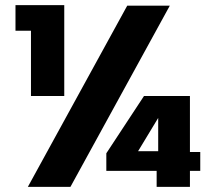

<svg xmlns="http://www.w3.org/2000/svg" viewBox="-20 -724 826 744"><path d="M40 -605V-704H229V-352H100V-605ZM638 -702 253 0H88L473 -702ZM756 -62H716V0H587V-62H392V-130L538 -352H716V-135H756ZM593 -267 515 -138H593Z"/></svg>

Font: Fz Poppins
Style: Bold
Weight: 700
Designer: Ninad Kale (Devanagari), Jonny Pinhorn (Latin)
Foundry: Indian Type Foundry
Version: Vit hóa bi Vntype.Com & FontZin.Com